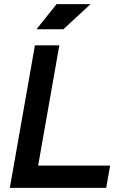

<svg xmlns="http://www.w3.org/2000/svg" viewBox="-20 -914 626 934"><path d="M27.8 0H496.6L515.6 -108.4H165.5L268.6 -693.4H149.9L46.9 -108.4ZM157.2 -771.5H288.1L420.4 -894H255.4Z"/></svg>

Font: Cascadia Mono SemiBold
Style: Italic
Weight: 600
Italic angle: -10°
Monospace: yes
Designer: Aaron Bell
Foundry: Saja Typeworks
Version: Version 2404.023